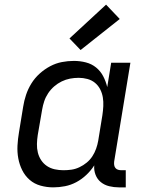

<svg xmlns="http://www.w3.org/2000/svg" viewBox="-20 -801 640 829"><path d="M210 8Q210 8 210 8Q210 8 210 8Q182 8 155 0.5Q128 -7 108 -24.5Q88 -42 76 -66Q64 -90 59 -117Q54 -144 55.5 -172.5Q57 -201 62 -230L80 -340Q84 -366 92.5 -391.5Q101 -417 115.5 -440.5Q130 -464 151 -483Q172 -502 196.5 -515Q221 -528 247 -533Q273 -538 299 -538Q326 -538 351 -531.5Q376 -525 395 -509.5Q414 -494 425.5 -472Q437 -450 443 -425L460 -530H543L473 -104Q472 -96 473 -88.5Q474 -81 478.5 -75.5Q483 -70 490 -68Q497 -66 505 -66H523V8H493Q472 8 451.5 3Q431 -2 415.5 -14.5Q400 -27 392.5 -46.5Q385 -66 387 -87Q373 -65 353 -46Q333 -27 309.5 -14.5Q286 -2 260.5 3Q235 8 210 8ZM254 -66Q272 -66 289 -68.5Q306 -71 323 -79Q340 -87 354.5 -99Q369 -111 379 -126.5Q389 -142 395 -159Q401 -176 404 -193L422 -303Q425 -323 426 -342.5Q427 -362 424 -380.5Q421 -399 412.5 -415.5Q404 -432 390 -443.5Q376 -455 357.5 -460Q339 -465 320 -465Q301 -465 282.5 -461.5Q264 -458 246.5 -449.5Q229 -441 214 -428Q199 -415 188 -398.5Q177 -382 171 -364Q165 -346 162 -328L143 -218Q140 -199 139.5 -179.5Q139 -160 143.5 -142Q148 -124 158 -109Q168 -94 183 -84Q198 -74 216.5 -70Q235 -66 254 -66ZM328 -585 280 -635 438 -781 497 -719Z"/></svg>

Font: Iosevka Curly Extended
Style: Italic
Weight: 400
Width: 7
Italic angle: -9°
Monospace: yes
Designer: Belleve Invis
Foundry: Belleve Invis
Version: Version 11.1.0; ttfautohint (v1.8.3)